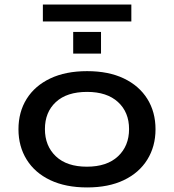

<svg xmlns="http://www.w3.org/2000/svg" viewBox="-20 -813 763 842"><path d="M362 9Q268 9 200.5 -23Q133 -55 97 -113Q61 -171 61 -246Q61 -322 97 -379.5Q133 -437 200.5 -469Q268 -501 362 -501Q456 -501 523 -469Q590 -437 626 -379.5Q662 -322 662 -246Q662 -171 626 -113Q590 -55 523 -23Q456 9 362 9ZM361 -82Q449 -82 497.5 -127.5Q546 -173 546 -247Q546 -321 497.5 -365.5Q449 -410 362 -410Q273 -410 225 -365.5Q177 -321 177 -247Q177 -173 225 -127.5Q273 -82 361 -82ZM168 -719V-793H556V-719ZM301 -578V-673H423V-578Z"/></svg>

Font: Nunito Sans 10pt Expanded SemiBold
Style: Regular
Weight: 600
Width: 7
Designer: Vernon Adams
Foundry: Vernon Adams
Version: Version 3.101;gftools[0.9.27]